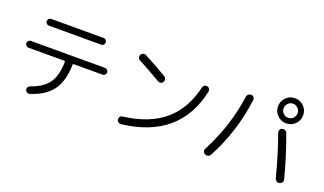

<svg xmlns="http://www.w3.org/2000/svg" viewBox="-80 -1326 3160 1874"><g transform="rotate(20 1500.0 -389.0)"><path d="M227.5 -726.6H772.5Q786.1 -726.6 796.4 -716.3Q806.6 -706.1 806.6 -691.9Q806.6 -677.7 796.4 -667.5Q786.1 -657.2 772.5 -657.2H227.5Q213.9 -657.2 203.6 -667.5Q193.4 -677.7 193.4 -691.9Q193.4 -706.1 203.6 -716.3Q213.9 -726.6 227.5 -726.6ZM115.2 -386.7Q101.6 -386.7 90.8 -397.5Q80.1 -408.2 80.1 -421.9Q80.1 -435.5 90.3 -446.3Q100.6 -457 115.2 -457H884.8Q898.4 -457 909.2 -446.3Q919.9 -435.5 919.9 -421.9Q919.9 -408.2 909.7 -397.5Q899.4 -386.7 884.8 -386.7H587.9Q576.2 -386.7 576.2 -376Q573.2 -208 502.9 -111.3Q432.6 -14.6 280.3 33.2Q266.6 37.1 252.9 29.8Q239.3 22.5 234.4 7.8Q230.5 -5.9 237.3 -19Q244.1 -32.2 257.8 -37.1Q384.8 -80.1 439 -157.2Q493.2 -234.4 496.1 -375Q496.1 -386.7 485.4 -386.7Z M1180.7 -642.6Q1167 -649.4 1162.1 -665Q1157.2 -680.7 1165 -695.3Q1171.9 -709 1188 -713.9Q1204.1 -718.8 1217.8 -710.9Q1330.1 -653.3 1455.1 -579.1Q1468.8 -571.3 1472.7 -555.2Q1476.6 -539.1 1468.8 -524.9Q1460.9 -510.7 1445.8 -506.8Q1430.7 -502.9 1417 -510.7Q1304.7 -577.1 1180.7 -642.6ZM1882.8 -629.9Q1898.4 -627 1907.2 -613.8Q1916 -600.6 1913.1 -585Q1800.8 -61.5 1218.8 5.9Q1203.1 7.8 1189.9 -2Q1176.8 -11.7 1174.8 -28.3Q1172.9 -43 1182.1 -55.7Q1191.4 -68.4 1206.1 -69.3Q1471.7 -101.6 1628.4 -233.4Q1785.2 -365.2 1838.9 -601.6Q1842.8 -616.2 1855.5 -624.5Q1868.2 -632.8 1882.8 -629.9Z M2781.2 -734.9Q2759.8 -756.8 2730 -756.8Q2700.2 -756.8 2678.7 -734.9Q2657.2 -712.9 2657.2 -683.1Q2657.2 -653.3 2678.7 -631.8Q2700.2 -610.4 2730 -610.4Q2759.8 -610.4 2781.2 -631.8Q2802.7 -653.3 2802.7 -683.1Q2802.7 -712.9 2781.2 -734.9ZM2822.3 -590.8Q2784.2 -552.7 2730 -552.7Q2675.8 -552.7 2637.7 -590.8Q2599.6 -628.9 2599.6 -683.1Q2599.6 -737.3 2637.7 -775.4Q2675.8 -813.5 2730 -813.5Q2784.2 -813.5 2822.3 -775.4Q2860.4 -737.3 2860.4 -683.1Q2860.4 -628.9 2822.3 -590.8ZM2712.9 -489.3Q2728.5 -494.1 2743.7 -487.3Q2758.8 -480.5 2764.6 -463.9Q2840.8 -259.8 2900.4 -31.2Q2904.3 -15.6 2895 -1.5Q2885.7 12.7 2868.7 17.1Q2851.6 21.5 2837.9 11.7Q2824.2 2 2819.3 -14.6Q2762.7 -237.3 2689.5 -440.4Q2684.6 -455.1 2690.9 -470.2Q2697.3 -485.4 2712.9 -489.3ZM2090.8 2Q2076.2 -4.9 2071.3 -20.5Q2066.4 -36.1 2074.2 -50.8Q2227.5 -339.8 2272.5 -661.1Q2274.4 -677.7 2287.6 -688.5Q2300.8 -699.2 2317.4 -698.2Q2334 -697.3 2343.8 -684.6Q2353.5 -671.9 2351.6 -656.2Q2307.6 -315.4 2147.5 -14.6Q2139.6 0 2123 4.9Q2106.4 9.8 2090.8 2Z"/></g></svg>

Font: Rounded-X Mgen+ 1mn regular
Style: Regular
Weight: 400
Designer: [Source Han Sans]
Ryoko NISHIZUKA  (kana & ideographs); Paul D. Hunt (Latin, Greek & Cyrillic); Wenlong ZHANG  (bopomofo
Version: Version 1.059.20150602